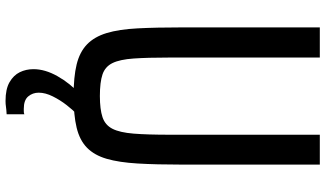

<svg xmlns="http://www.w3.org/2000/svg" viewBox="-261 -607 1176 694"><g transform="rotate(90 327.0 -260.0)"><path d="M327 62Q258 62 213 51Q168 40 140.5 13.5Q113 -13 99.5 -57.5Q86 -102 82.5 -169.5Q79 -237 79 -332V-828H188V-286Q188 -205 191.5 -155Q195 -105 208 -78.5Q221 -52 249 -42.5Q277 -33 327 -33Q375 -33 403.5 -42.5Q432 -52 445.5 -78.5Q459 -105 463 -155Q467 -205 467 -286V-828H575V-332Q575 -237 571 -169.5Q567 -102 554 -57.5Q541 -13 514 13.5Q487 40 441.5 51Q396 62 327 62ZM345 308Q302 308 277 293.5Q252 279 241 256.5Q230 234 230 207Q230 165 255.5 120Q281 75 320 39L392 51Q378 64 360 87Q342 110 328.5 137Q315 164 315 188Q315 210 328.5 226Q342 242 373 242Q375 242 382 242Q389 242 393 240V304Q375 305 365.5 306.5Q356 308 345 308Z"/></g></svg>

Font: Farlight84_Sys_V01
Style: Regular
Weight: 400
Designer: Ryoko NISHIZUKA  (kana, bopomofo & ideographs); Paul D. Hunt (Latin, Greek & Cyrillic); Sandoll Communications , Soo-you
Foundry: Adobe
Version: Version 2.004;October 29, 2024;FontCreator 14.0.0.2814 64-bi